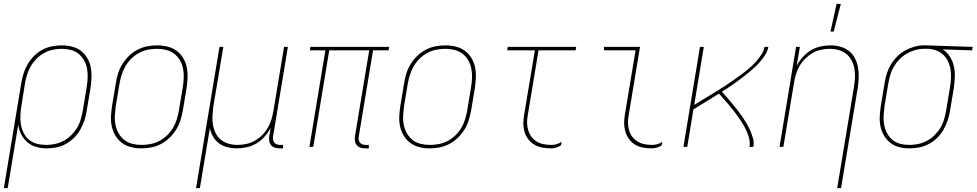

<svg xmlns="http://www.w3.org/2000/svg" viewBox="-40 -764 5081 999"><path d="M-20 215 71 -333Q75 -358 83 -383Q91 -408 104.5 -431Q118 -454 137.5 -473.5Q157 -493 181 -505.5Q205 -518 230.5 -523Q256 -528 281 -528Q309 -528 335 -521.5Q361 -515 381 -499.5Q401 -484 414 -462Q427 -440 432 -414.5Q437 -389 436 -361.5Q435 -334 431 -307L411 -187Q407 -162 399 -137.5Q391 -113 378 -90Q365 -67 345.5 -47.5Q326 -28 302.5 -15Q279 -2 253.5 3Q228 8 203 8Q175 8 148.5 0.5Q122 -7 102.5 -24Q83 -41 70.5 -65Q58 -89 55 -116L0 215ZM200 -10Q223 -10 246.5 -15Q270 -20 291.5 -31.5Q313 -43 331 -61Q349 -79 361.5 -100Q374 -121 380.5 -144Q387 -167 391 -190L411 -310Q415 -334 416 -358.5Q417 -383 413 -406Q409 -429 398 -449Q387 -469 369.5 -483.5Q352 -498 329 -504Q306 -510 281 -510Q258 -510 234.5 -505Q211 -500 190 -488.5Q169 -477 151 -459Q133 -441 120.5 -420Q108 -399 101 -376Q94 -353 90 -330L71 -211Q67 -187 66 -162.5Q65 -138 69 -115Q73 -92 83.5 -71.5Q94 -51 111.5 -36.5Q129 -22 152 -16Q175 -10 200 -10Z M695 8Q668 8 642 1.5Q616 -5 595.5 -20Q575 -35 561.5 -57Q548 -79 542 -105Q536 -131 537.5 -158.5Q539 -186 543 -213L563 -333Q567 -359 575 -384Q583 -409 597.5 -432Q612 -455 632 -474Q652 -493 676 -505.5Q700 -518 726 -523Q752 -528 778 -528Q805 -528 831.5 -521.5Q858 -515 878.5 -500Q899 -485 912.5 -463Q926 -441 931.5 -415Q937 -389 936 -361.5Q935 -334 931 -307L911 -187Q906 -161 898 -136Q890 -111 875.5 -88Q861 -65 841 -46Q821 -27 797 -14.5Q773 -2 747 3Q721 8 695 8ZM696 -10Q719 -10 743 -14.5Q767 -19 789 -30.5Q811 -42 829.5 -60Q848 -78 860.5 -99Q873 -120 880 -143.5Q887 -167 891 -190L911 -310Q915 -334 916 -358.5Q917 -383 912.5 -406.5Q908 -430 896.5 -450Q885 -470 867 -484Q849 -498 825.5 -504Q802 -510 777 -510Q754 -510 730.5 -505.5Q707 -501 685 -489.5Q663 -478 644.5 -460Q626 -442 613.5 -421Q601 -400 593.5 -376.5Q586 -353 582 -330L562 -210Q559 -186 557.5 -161.5Q556 -137 561 -113.5Q566 -90 577.5 -70Q589 -50 606.5 -36Q624 -22 647.5 -16Q671 -10 696 -10Z M980 215 1102 -520H1122L1070 -210Q1067 -186 1065.5 -162Q1064 -138 1068 -115Q1072 -92 1082 -71.5Q1092 -51 1109.5 -37Q1127 -23 1149.5 -16.5Q1172 -10 1196 -10Q1218 -10 1241.5 -15Q1265 -20 1286 -32Q1307 -44 1324.5 -61.5Q1342 -79 1354 -100Q1366 -121 1372.5 -143.5Q1379 -166 1383 -189L1438 -520H1458L1381 -56Q1379 -47 1380.5 -38Q1382 -29 1387.5 -22Q1393 -15 1401.5 -12.5Q1410 -10 1419 -10H1433V8H1416Q1403 8 1391 4.5Q1379 1 1371 -8Q1363 -17 1361 -30Q1359 -43 1361 -56L1368 -99Q1356 -75 1337 -53.5Q1318 -32 1294.5 -18Q1271 -4 1244.5 2Q1218 8 1192 8Q1167 8 1143 2Q1119 -4 1100 -18Q1081 -32 1069 -52.5Q1057 -73 1052 -97L1000 215Z M1879 8H1861Q1848 8 1836.5 4.5Q1825 1 1817 -8Q1809 -17 1807 -30Q1805 -43 1807 -56L1881 -502H1673L1590 0H1570L1653 -502H1572L1575 -520H1985L1982 -502H1901L1827 -56Q1825 -47 1826.5 -38Q1828 -29 1833 -22Q1838 -15 1846.5 -12.5Q1855 -10 1864 -10H1879Z M2195 8Q2168 8 2142 1.5Q2116 -5 2095.5 -20Q2075 -35 2061.5 -57Q2048 -79 2042 -105Q2036 -131 2037.5 -158.5Q2039 -186 2043 -213L2063 -333Q2067 -359 2075 -384Q2083 -409 2097.5 -432Q2112 -455 2132 -474Q2152 -493 2176 -505.5Q2200 -518 2226 -523Q2252 -528 2278 -528Q2305 -528 2331.5 -521.5Q2358 -515 2378.5 -500Q2399 -485 2412.5 -463Q2426 -441 2431.5 -415Q2437 -389 2436 -361.5Q2435 -334 2431 -307L2411 -187Q2406 -161 2398 -136Q2390 -111 2375.5 -88Q2361 -65 2341 -46Q2321 -27 2297 -14.5Q2273 -2 2247 3Q2221 8 2195 8ZM2196 -10Q2219 -10 2243 -14.5Q2267 -19 2289 -30.5Q2311 -42 2329.5 -60Q2348 -78 2360.5 -99Q2373 -120 2380 -143.5Q2387 -167 2391 -190L2411 -310Q2415 -334 2416 -358.5Q2417 -383 2412.5 -406.5Q2408 -430 2396.5 -450Q2385 -470 2367 -484Q2349 -498 2325.5 -504Q2302 -510 2277 -510Q2254 -510 2230.5 -505.5Q2207 -501 2185 -489.5Q2163 -478 2144.5 -460Q2126 -442 2113.5 -421Q2101 -400 2093.5 -376.5Q2086 -353 2082 -330L2062 -210Q2059 -186 2057.5 -161.5Q2056 -137 2061 -113.5Q2066 -90 2077.5 -70Q2089 -50 2106.5 -36Q2124 -22 2147.5 -16Q2171 -10 2196 -10Z M2827 8Q2804 8 2782 4Q2760 0 2741 -11Q2722 -22 2709 -39Q2696 -56 2689.5 -77Q2683 -98 2683 -120.5Q2683 -143 2687 -166L2743 -502H2599L2602 -520H2958L2955 -502H2762L2706 -164Q2702 -143 2702.5 -123Q2703 -103 2709 -84.5Q2715 -66 2726.5 -51Q2738 -36 2754.5 -26.5Q2771 -17 2790 -13.5Q2809 -10 2830 -10Q2843 -10 2856.5 -14Q2870 -18 2882 -26L2879 -8Q2867 0 2853.5 4Q2840 8 2827 8Z M3351 8Q3328 8 3306 4Q3284 0 3265.5 -11Q3247 -22 3234 -39Q3221 -56 3214.5 -77Q3208 -98 3207.5 -120.5Q3207 -143 3211 -166L3267 -502H3103V-520H3290L3231 -164Q3227 -143 3227.5 -123Q3228 -103 3233.5 -84.5Q3239 -66 3251 -51Q3263 -36 3279.5 -26.5Q3296 -17 3315 -13.5Q3334 -10 3354 -10Q3367 -10 3381 -14Q3395 -18 3406 -26L3403 -8Q3392 0 3378 4Q3364 8 3351 8Z M3516 0 3602 -520H3622L3572 -218Q3592 -231 3613 -243.5Q3634 -256 3654.5 -268.5Q3675 -281 3696 -294Q3717 -307 3737 -320Q3757 -333 3776.5 -347Q3796 -361 3816 -375.5Q3836 -390 3854.5 -405.5Q3873 -421 3889.5 -439Q3906 -457 3920 -477.5Q3934 -498 3938 -520H3958Q3954 -500 3943 -481.5Q3932 -463 3918 -446.5Q3904 -430 3888.5 -415.5Q3873 -401 3856 -387Q3839 -373 3822 -360Q3805 -347 3787.5 -334.5Q3770 -322 3752 -310Q3734 -298 3716 -287Q3730 -272 3743.5 -256Q3757 -240 3770.5 -224Q3784 -208 3797 -191.5Q3810 -175 3822 -157.5Q3834 -140 3844.5 -122Q3855 -104 3863.5 -84.5Q3872 -65 3878 -44Q3884 -23 3880 0H3860Q3863 -22 3858 -42.5Q3853 -63 3844.5 -82Q3836 -101 3825.5 -118.5Q3815 -136 3803.5 -152.5Q3792 -169 3779.5 -185Q3767 -201 3754 -216.5Q3741 -232 3727.5 -247Q3714 -262 3701 -277Q3667 -256 3634 -235.5Q3601 -215 3568 -195L3536 0Z M4316 215 4403 -310Q4407 -334 4408.5 -358Q4410 -382 4406 -405Q4402 -428 4391.5 -448.5Q4381 -469 4364 -483Q4347 -497 4324 -503.5Q4301 -510 4277 -510Q4255 -510 4231.5 -505Q4208 -500 4187.5 -488Q4167 -476 4149.5 -458.5Q4132 -441 4120 -420Q4108 -399 4101 -376.5Q4094 -354 4091 -331L4036 0H4016L4102 -520H4122L4105 -421Q4117 -445 4136.5 -466.5Q4156 -488 4179 -502Q4202 -516 4228.5 -522Q4255 -528 4281 -528Q4308 -528 4333 -521Q4358 -514 4377.5 -498.5Q4397 -483 4408.5 -460.5Q4420 -438 4424.5 -412.5Q4429 -387 4428 -360.5Q4427 -334 4423 -307L4336 215ZM4281 -600 4313 -744H4335L4298 -600Z M4692 8Q4664 8 4638.5 1.5Q4613 -5 4593 -20.5Q4573 -36 4560 -58Q4547 -80 4541.5 -105.5Q4536 -131 4537.5 -158.5Q4539 -186 4543 -213L4563 -333Q4567 -358 4574.5 -382Q4582 -406 4595.5 -428.5Q4609 -451 4628 -470Q4647 -489 4670 -501.5Q4693 -514 4717.5 -521Q4742 -528 4766 -528H4781L5021 -520L5018 -502L4865 -507Q4887 -493 4902 -470Q4917 -447 4923 -420Q4929 -393 4928 -364.5Q4927 -336 4923 -307L4903 -187Q4899 -162 4890.5 -137Q4882 -112 4869 -89Q4856 -66 4836 -46.5Q4816 -27 4792 -14.5Q4768 -2 4742.5 3Q4717 8 4692 8ZM4692 -10Q4715 -10 4738.5 -15Q4762 -20 4783.5 -31.5Q4805 -43 4823 -61Q4841 -79 4853.5 -100Q4866 -121 4872.5 -144Q4879 -167 4883 -190L4903 -310Q4907 -333 4908 -356Q4909 -379 4906 -400.5Q4903 -422 4894 -442Q4885 -462 4870 -477Q4855 -492 4835 -500Q4815 -508 4792 -510H4766Q4744 -510 4721.5 -503.5Q4699 -497 4678 -485Q4657 -473 4640 -455.5Q4623 -438 4611 -417.5Q4599 -397 4592.5 -375Q4586 -353 4582 -330L4562 -210Q4559 -186 4557.5 -161.5Q4556 -137 4560.5 -114Q4565 -91 4575.5 -71Q4586 -51 4603.5 -36.5Q4621 -22 4644 -16Q4667 -10 4692 -10Z"/></svg>

Font: Iosevka Term Curly Th Obl
Style: Regular
Weight: 100
Italic angle: -9°
Designer: Belleve Invis
Foundry: Belleve Invis
Version: Version 32.3.0